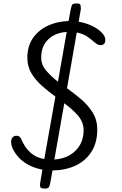

<svg xmlns="http://www.w3.org/2000/svg" viewBox="-20 -983 712 1123"><path d="M242 120Q227 120 220.5 116.5Q214 113 214 98Q214 96 214.5 93Q215 90 215 87L228 9Q194 3 162.5 -11Q131 -25 104 -48Q82 -67 63.5 -96.5Q45 -126 45 -154Q45 -168 53 -178.5Q61 -189 77 -189Q96 -189 104.5 -169Q113 -149 127 -126Q147 -97 174 -78Q201 -59 239 -53L304 -418Q263 -448 225.5 -481Q188 -514 164 -554Q140 -594 140 -645Q140 -713 172.5 -760Q205 -807 259.5 -832.5Q314 -858 381 -860L394 -930Q398 -951 404 -957Q410 -963 426 -963Q444 -963 448.5 -957.5Q453 -952 453 -930L440 -856Q482 -849 517.5 -832Q553 -815 574.5 -793Q596 -771 596 -750Q596 -719 568 -719Q552 -719 535 -734Q518 -749 493.5 -767Q469 -785 429 -793L372 -467Q415 -436 455.5 -401.5Q496 -367 522.5 -324Q549 -281 549 -225Q549 -150 515.5 -96.5Q482 -43 423 -15Q364 13 287 14L274 87Q270 108 264 114Q258 120 242 120ZM319 -505 370 -796Q303 -792 262 -752.5Q221 -713 221 -647Q221 -604 249.5 -570.5Q278 -537 319 -505ZM298 -50Q374 -55 421.5 -101.5Q469 -148 469 -221Q469 -269 436 -307Q403 -345 356 -379Z"/></svg>

Font: Kite One
Style: Regular
Weight: 400
Designer: Eduardo Rodriguez Tunni
Foundry: Eduardo Rodriguez Tunni
Version: Version 1.002; ttfautohint (v1.8.4.7-5d5b);gftools[0.9.23]